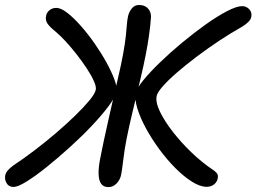

<svg xmlns="http://www.w3.org/2000/svg" viewBox="-48 -736 1027 769"><path d="M779.8 12.2Q753.4 12.2 720.7 -8.4Q688 -29 654.3 -62.9Q620.6 -96.8 590.2 -138.1Q559.8 -179.4 536.7 -221.8Q513.6 -264.2 502.2 -301.4Q490.8 -338.6 495.8 -362.8Q499.2 -381.6 525.7 -414.2Q552.2 -446.8 593.2 -486.4Q634.2 -526 681.6 -565.3Q729 -604.6 775.9 -638Q822.8 -671.4 861.5 -691.4Q900.2 -711.4 921.2 -711.4Q933 -711.4 942.2 -705.6Q951.4 -699.8 956.1 -690.3Q960.8 -680.8 958.4 -668.4Q956.8 -658 946.1 -647.6Q935.4 -637.2 920.6 -628.4Q877 -604 830.4 -573.1Q783.8 -542.2 740.2 -509.3Q696.6 -476.4 661.3 -445.9Q626 -415.4 604.3 -390.7Q582.6 -366 579.6 -352.2Q574.2 -327 592.6 -288.9Q611 -250.8 644.2 -208.1Q677.4 -165.4 718.4 -126Q759.4 -86.6 800 -59.2Q811.8 -51.8 819 -44Q826.2 -36.2 824.6 -25.4Q823 -9.4 810.8 1.4Q798.6 12.2 779.8 12.2ZM6.6 12.8Q-12.8 12.8 -21.7 -2.5Q-30.6 -17.8 -26.8 -34.8Q-24.6 -44.6 -16.3 -54Q-8 -63.4 5.6 -73.6Q45.8 -100 90 -133.6Q134.2 -167.2 176.3 -203.2Q218.4 -239.2 253.1 -273Q287.8 -306.8 310 -333.6Q332.2 -360.4 335.6 -376.2Q338.2 -388.2 328.2 -410.9Q318.2 -433.6 300 -461.3Q281.8 -489 259.4 -517.7Q237 -546.4 214.9 -570.4Q192.8 -594.4 175.4 -608.6Q150 -629.2 141.6 -642.4Q133.2 -655.6 136.4 -671Q138 -684.6 149.5 -694.5Q161 -704.4 177.4 -704.4Q196 -704.4 221.2 -684.9Q246.4 -665.4 274.9 -633.3Q303.4 -601.2 330.1 -563.1Q356.8 -525 377.8 -486.9Q398.8 -448.8 410.3 -417.6Q421.8 -386.4 417.8 -368.4Q413.6 -346.4 386.4 -310.1Q359.2 -273.8 318.4 -230.8Q277.6 -187.8 230.4 -145.2Q183.2 -102.6 138.4 -66.6Q93.6 -30.6 58.4 -8.9Q23.2 12.8 6.6 12.8ZM386.2 13.4Q366.8 13.4 357.3 0.2Q347.8 -13 346.9 -37.6Q346 -62.2 352.4 -96.4Q358 -127 367 -168.5Q376 -210 386 -254.9Q396 -299.8 405.7 -342Q415.4 -384.2 423.2 -417.2Q437.8 -479.2 445.3 -520.8Q452.8 -562.4 455.8 -590.3Q458.8 -618.2 460.1 -636.6Q461.4 -655 464.6 -669.8Q468.4 -688 479.7 -702Q491 -716 508.2 -716Q526.2 -716 537.3 -708.4Q548.4 -700.8 553.5 -687.8Q558.6 -674.8 555.8 -657.6Q555.6 -650.2 553.8 -633.5Q552 -616.8 548 -588.3Q544 -559.8 535.7 -516.8Q527.4 -473.8 513.2 -414Q496.8 -345.6 482.8 -287.4Q468.8 -229.2 459.2 -181Q450.6 -137.2 445.7 -95.6Q440.8 -54 437.2 -36.4Q434.6 -22.6 426.7 -10.9Q418.8 0.8 408.5 7.1Q398.2 13.4 386.2 13.4Z"/></svg>

Font: Shantell Sans Light
Style: Italic
Weight: 300
Italic angle: -11°
Designer: Stephen Nixon, Anya Danilova, Shantell Martin
Foundry: Arrow Type
Version: Version 1.008;[ac192a2d6]